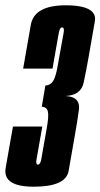

<svg xmlns="http://www.w3.org/2000/svg" viewBox="-52 -700 379 726"><path d="M75.5 6Q-7 6 -26 -28.5Q-34.5 -44 -30.5 -66Q-18 -138 -3 -221.5H108Q90 -121 86.5 -99.5Q83 -81.5 88.5 -78Q90 -77.5 91.5 -77.5Q100.5 -77.5 104.2 -98.5Q108 -119.5 125 -216.5Q133 -261.5 129 -278.5Q125 -295.5 106 -296.5L119.5 -376.5Q139 -377.5 149.2 -394Q159.5 -410.5 167 -456Q184.5 -554.5 188.5 -575.5Q191.5 -592.5 186 -595.5Q184.5 -596.5 183 -596.5Q174 -596.5 170 -574Q166 -551.5 146.5 -440.5H35.5Q51.5 -532 64.5 -606Q77.5 -680 197 -680Q287.5 -680 304 -645Q309.5 -633.5 306.5 -618.5Q296 -557 283 -484Q274.5 -435 264.2 -387.2Q254 -339.5 195 -337Q228 -335.5 240 -319Q249 -306.5 246.5 -286Q240 -237.5 231 -188Q218 -113.5 207.5 -53.8Q197 6 75.5 6Z"/></svg>

Font: Anybody UltraCondensed SemiBold
Style: Italic
Weight: 600
Width: 1
Italic angle: -10°
Designer: Tyler Finck
Foundry: Etcetera Type Company
Version: Version 1.010; ttfautohint (v1.8.3) -l 8 -r 50 -G 200 -x 14 